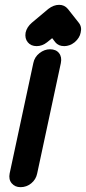

<svg xmlns="http://www.w3.org/2000/svg" viewBox="-20 -765 356 795"><path d="M180 -728Q202 -745 225 -745Q247 -745 261 -728L306 -671Q320 -654 314 -630Q310 -608 289 -590Q279 -582 268 -578Q257 -574 246 -574Q222 -574 209 -590L196 -607L175 -590Q165 -582 154 -578Q143 -574 132 -574Q108 -574 95 -590Q82 -606 86 -630Q91 -653 112 -671ZM118 -504Q123 -529 143.5 -545Q164 -561 187 -561Q212 -561 224.5 -545Q237 -529 232 -504L134 -47Q129 -22 109.5 -6Q90 10 65 10Q42 10 28.5 -6Q15 -22 20 -47Z"/></svg>

Font: VDS
Style: Bold Italic
Weight: 700
Designer: artmaker
Foundry: artmaker
Version: Version 1.000 2009 initial release